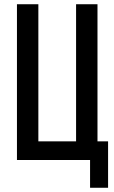

<svg xmlns="http://www.w3.org/2000/svg" viewBox="-20 -755 540 906"><path d="M405 131V0H60V-735H161V-88H339V-735H440V-88H490V131Z"/></svg>

Font: Zed Mono Semibold
Style: Regular
Weight: 600
Monospace: yes
Designer: Belleve Invis
Foundry: Belleve Invis
Version: Version 1.0.0; ttfautohint (v1.8.4)